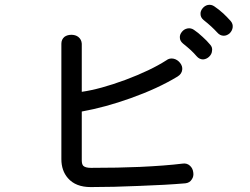

<svg xmlns="http://www.w3.org/2000/svg" viewBox="-20 -843 1040 799"><path d="M235.4 -661.1V-180.7Q235.4 -132.8 262.7 -101.6Q294.9 -64.5 357.4 -64.5Q452.1 -64.5 558.6 -69.3Q669.9 -73.2 751 -80.1Q769.5 -82 778.3 -96.7Q787.1 -109.4 784.2 -126Q782.2 -142.6 770.5 -153.3Q757.8 -165 739.3 -162.1Q668 -153.3 561.5 -148.4Q472.7 -144.5 358.4 -144.5Q335 -144.5 326.2 -153.3Q320.3 -160.2 320.3 -175.8V-378.9Q418 -396.5 524.4 -434.6Q636.7 -474.6 718.8 -524.4Q736.3 -535.2 738.3 -552.7Q740.2 -567.4 729.5 -581.1Q718.8 -594.7 703.1 -598.6Q685.5 -602.5 671.9 -591.8Q606.4 -549.8 502 -510.7Q396.5 -471.7 320.3 -460.9V-661.1Q319.3 -678.7 305.7 -689.5Q293.9 -698.2 277.3 -698.2Q259.8 -698.2 248 -689.5Q235.4 -678.7 235.4 -661.1ZM787.1 -718.8Q774.4 -727.5 759.8 -724.6Q746.1 -721.7 737.3 -710.9Q727.5 -699.2 728.5 -686.5Q728.5 -672.9 741.2 -662.1Q760.7 -646.5 773.4 -634.8Q788.1 -621.1 797.9 -609.4Q809.6 -595.7 825.2 -595.7Q838.9 -596.7 849.6 -606.4Q861.3 -617.2 862.3 -630.9Q865.2 -645.5 854.5 -657.2Q840.8 -673.8 823.2 -689.5Q804.7 -707 787.1 -718.8ZM872.1 -816.4Q859.4 -825.2 844.7 -822.3Q832 -819.3 823.2 -808.6Q813.5 -796.9 814.5 -784.2Q814.5 -770.5 827.1 -759.8Q845.7 -745.1 859.4 -732.4Q873 -719.7 883.8 -708Q895.5 -694.3 911.1 -694.3Q923.8 -694.3 935.5 -704.1Q946.3 -714.8 948.2 -728.5Q950.2 -743.2 940.4 -754.9Q924.8 -772.5 909.2 -787.1Q889.6 -804.7 872.1 -816.4Z"/></svg>

Font: GungsuhChe
Style: Regular
Weight: 400
Monospace: yes
Version: Version 2.21